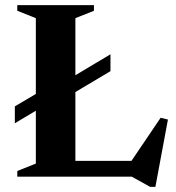

<svg xmlns="http://www.w3.org/2000/svg" viewBox="-20 -690 686 750"><path d="M587 40H566.5L494.5 0H47.5V-22L120 -51V-257.5L38 -208.5V-274.5L120 -323V-619L47.5 -648V-670H347V-648L274.5 -619V-396L411.5 -478V-412L274.5 -330.5V-61.5H493.5L607.5 -230L636 -223Z"/></svg>

Font: Newsreader Text
Style: Bold
Weight: 700
Designer: Hugues Gentile
Foundry: Production Type
Version: Version 1.001